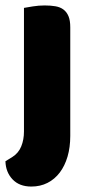

<svg xmlns="http://www.w3.org/2000/svg" viewBox="-27 -508 334 705"><path d="M19 68Q41 54 51 29.5Q61 5 61 -25V-479Q72 -481 93.5 -484.5Q115 -488 137 -488Q159 -488 176.5 -485Q194 -482 206 -473Q218 -464 224.5 -448.5Q231 -433 231 -408V-9Q231 33 221 67Q211 101 192.5 125.5Q174 150 147.5 163.5Q121 177 88 177Q44 177 19 150.5Q-6 124 -7 84Z"/></svg>

Font: Baloo
Style: Regular
Weight: 400
Designer: Sarang Kulkarni and Ek Type
Foundry: Ek Type
Version: Version 1.100;PS 1.000;hotconv 1.0.88;makeotf.lib2.5.647800;